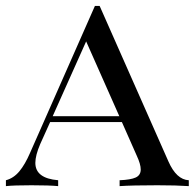

<svg xmlns="http://www.w3.org/2000/svg" viewBox="-23 -633 662 653"><path d="M619.1 -20V0Q578.1 -2.9 512.2 -2.9Q426.3 -2.9 383.8 0V-20Q421.4 -21.5 438.5 -29.3Q455.6 -37.1 455.6 -56.6Q455.6 -74.7 441.9 -104L391.6 -217.8H147.5L113.8 -143.1Q97.2 -104.5 97.2 -79.1Q97.2 -26.4 174.8 -20V0Q145 -2.9 84 -2.9Q22.9 -2.9 -2.9 0V-20Q23.4 -26.9 43 -50.5Q62.5 -74.2 79.1 -112.8L299.8 -612.8H315.9L549.8 -84Q577.1 -22 619.1 -20ZM270 -492.2 156.2 -237.8H382.8Z"/></svg>

Font: TypoPRO Playfair Display SC
Style: Regular
Weight: 400
Designer: Claus Eggers Sørensen
Foundry: Claus Eggers Sørensen
Version: Version 1.004;PS 001.004;hotconv 1.0.70;makeotf.lib2.5.58329